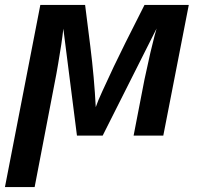

<svg xmlns="http://www.w3.org/2000/svg" viewBox="-39 -548 799 776"><path d="M594 -433 376 0H272L217 -432Q211 -376 196 -290L189 -250L101 208H-19L124 -528H305L326 -361Q342 -233 348 -115Q356 -139 375 -180L421 -279Q453 -347 545 -528H724L621 0H501L545 -227L569 -336Q590 -423 594 -433Z"/></svg>

Font: Libra Sans
Style: Bold Italic
Weight: 700
Italic angle: -12°
Foundry: Context Ltd
Version: Version 1.002